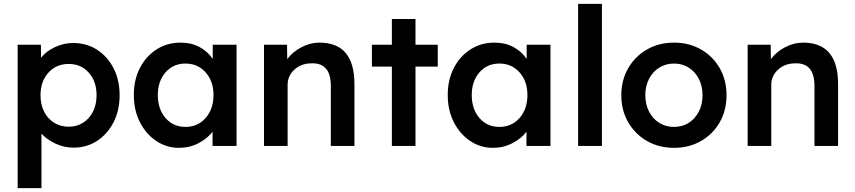

<svg xmlns="http://www.w3.org/2000/svg" viewBox="-20 -760 4451 1000"><path d="M72 220V-527H193L194 -459Q219 -492 265 -514Q311 -536 361 -536Q431 -536 485.5 -501Q540 -466 571.5 -404.5Q603 -343 603 -264Q603 -185 571.5 -123.5Q540 -62 486 -26.5Q432 9 363 9Q314 9 269 -12Q224 -33 196 -64V220ZM338 -100Q380 -100 413 -121Q446 -142 464.5 -179Q483 -216 483 -264Q483 -336 442.5 -381.5Q402 -427 338 -427Q273 -427 232 -381.5Q191 -336 191 -264Q191 -216 209.5 -179Q228 -142 261.5 -121Q295 -100 338 -100Z M912 10Q847 10 793.5 -26Q740 -62 708.5 -124Q677 -186 677 -265Q677 -345 709 -406.5Q741 -468 796 -503Q851 -538 920 -538Q977 -538 1020 -514.5Q1063 -491 1088 -453V-527H1212V0H1087V-74Q1060 -38 1013.5 -14Q967 10 912 10ZM946 -99Q1010 -99 1051 -145.5Q1092 -192 1092 -265Q1092 -337 1051 -383Q1010 -429 946 -429Q882 -429 842 -383Q802 -337 802 -265Q802 -192 842 -145.5Q882 -99 946 -99Z M1355 0V-527H1475L1476 -452Q1503 -489 1549 -513.5Q1595 -538 1644 -538Q1826 -538 1826 -322V0H1703V-313Q1703 -434 1602 -430Q1549 -430 1513.5 -397.5Q1478 -365 1478 -318V0Z M2021 0V-413H1917V-527H2021V-661H2144V-527H2260V-413H2144V0Z M2547 10Q2482 10 2428.5 -26Q2375 -62 2343.5 -124Q2312 -186 2312 -265Q2312 -345 2344 -406.5Q2376 -468 2431 -503Q2486 -538 2555 -538Q2612 -538 2655 -514.5Q2698 -491 2723 -453V-527H2847V0H2722V-74Q2695 -38 2648.5 -14Q2602 10 2547 10ZM2581 -99Q2645 -99 2686 -145.5Q2727 -192 2727 -265Q2727 -337 2686 -383Q2645 -429 2581 -429Q2517 -429 2477 -383Q2437 -337 2437 -265Q2437 -192 2477 -145.5Q2517 -99 2581 -99Z M2991 0V-740H3115V0Z M3491 10Q3412 10 3350 -25.5Q3288 -61 3252 -123Q3216 -185 3216 -264Q3216 -343 3252 -405Q3288 -467 3350 -502.5Q3412 -538 3491 -538Q3569 -538 3631 -502.5Q3693 -467 3728.5 -405Q3764 -343 3764 -264Q3764 -185 3728.5 -123Q3693 -61 3631 -25.5Q3569 10 3491 10ZM3491 -99Q3534 -99 3567.5 -120.5Q3601 -142 3620 -179.5Q3639 -217 3639 -264Q3639 -312 3620 -349Q3601 -386 3567.5 -407.5Q3534 -429 3491 -429Q3447 -429 3413 -407.5Q3379 -386 3360 -348.5Q3341 -311 3341 -264Q3341 -217 3360 -179.5Q3379 -142 3413 -120.5Q3447 -99 3491 -99Z M3874 0V-527H3994L3995 -452Q4022 -489 4068 -513.5Q4114 -538 4163 -538Q4345 -538 4345 -322V0H4222V-313Q4222 -434 4121 -430Q4068 -430 4032.5 -397.5Q3997 -365 3997 -318V0Z"/></svg>

Font: Lexend Deca Medium
Style: Regular
Weight: 500
Designer: Bonnie Shaver-Troup, Thomas Jockin
Foundry: Lexend
Version: Version 1.008; ttfautohint (v1.8.4.7-5d5b)